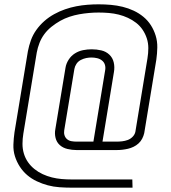

<svg xmlns="http://www.w3.org/2000/svg" viewBox="-20 -784 790 888"><path d="M312 84Q284 84 255.5 82Q227 80 201 73Q175 66 150.5 54.5Q126 43 106 26Q86 9 71.5 -13.5Q57 -36 49 -61.5Q41 -87 42 -115.5Q43 -144 47 -172L109 -547Q114 -573 123 -598Q132 -623 148 -645.5Q164 -668 185 -686.5Q206 -705 230.5 -718.5Q255 -732 281 -741Q307 -750 333 -755Q359 -760 385 -762Q411 -764 436 -764Q465 -764 493 -761.5Q521 -759 547.5 -752.5Q574 -746 598.5 -734.5Q623 -723 643.5 -706Q664 -689 678 -667Q692 -645 700 -619Q708 -593 707.5 -564.5Q707 -536 703 -508L647 -168Q644 -155 637.5 -142.5Q631 -130 620.5 -120.5Q610 -111 597.5 -105Q585 -99 572 -96Q559 -93 546 -91.5Q533 -90 520 -90H334Q313 -90 292 -95Q271 -100 256.5 -113Q242 -126 237 -146Q232 -166 236 -187L283 -471Q286 -490 297.5 -508Q309 -526 326.5 -537Q344 -548 364 -552Q384 -556 404 -556Q427 -556 448.5 -551Q470 -546 485.5 -531.5Q501 -517 506 -495.5Q511 -474 507 -451L454 -129H520Q532 -129 545 -130.5Q558 -132 570.5 -136.5Q583 -141 593 -151Q603 -161 606 -174L662 -514Q666 -538 666 -561.5Q666 -585 659 -606.5Q652 -628 639.5 -646.5Q627 -665 609.5 -678.5Q592 -692 571.5 -701.5Q551 -711 529 -716.5Q507 -722 483.5 -724Q460 -726 436 -726Q414 -726 391.5 -724Q369 -722 346.5 -718Q324 -714 301.5 -706.5Q279 -699 258.5 -687.5Q238 -676 218.5 -660.5Q199 -645 185 -626Q171 -607 162.5 -585Q154 -563 150 -541L88 -166Q84 -142 84 -118.5Q84 -95 90.5 -73.5Q97 -52 109.5 -34Q122 -16 139.5 -2Q157 12 177.5 21.5Q198 31 220 36.5Q242 42 265 44Q288 46 312 46H592L593 84ZM412 -129 466 -457Q469 -471 465.5 -483.5Q462 -496 452 -504Q442 -512 429 -515Q416 -518 403 -518Q391 -518 378.5 -515.5Q366 -513 353.5 -506.5Q341 -500 333.5 -488.5Q326 -477 324 -465L277 -181Q275 -169 278.5 -158Q282 -147 290.5 -140Q299 -133 310.5 -131Q322 -129 334 -129Z"/></svg>

Font: Iosevka Etoile Extralight
Style: Italic
Weight: 200
Italic angle: -9°
Designer: Belleve Invis
Foundry: Belleve Invis
Version: Version 22.1.2; ttfautohint (v1.8.4)